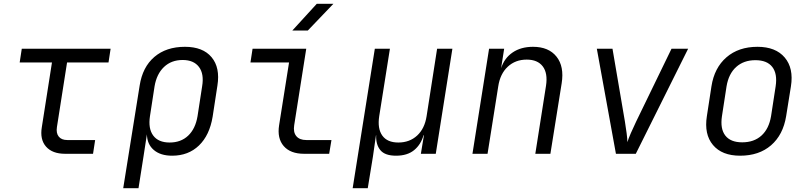

<svg xmlns="http://www.w3.org/2000/svg" viewBox="-20 -805 4240 1005"><path d="M321 0Q254 0 221 -37.5Q188 -75 199 -140L252 -478H83L94 -550H559L548 -478H331L278 -140Q273 -108 287.5 -90Q302 -72 332 -72H478L467 0Z M625 180 711 -357Q726 -454 788 -507Q850 -560 948 -560Q1042 -560 1087.5 -505.5Q1133 -451 1118 -357L1093 -194Q1077 -97 1021.5 -43.5Q966 10 881 10Q820 10 785 -20Q750 -50 749 -102L731 15L705 180ZM868 -59Q927 -59 965 -95Q1003 -131 1014 -197L1038 -353Q1049 -418 1021.5 -454.5Q994 -491 936 -491Q877 -491 838.5 -454.5Q800 -418 789 -353L765 -197Q755 -132 782 -95.5Q809 -59 868 -59Z M1572 0Q1500 0 1465 -40.5Q1430 -81 1441 -150L1493 -478H1291L1302 -550H1583L1520 -150Q1514 -113 1531 -92.5Q1548 -72 1583 -72H1715L1703 0ZM1510 -645 1638 -785H1725L1591 -645Z M1826 180 1942 -550H2021L1965 -197Q1955 -132 1981 -95.5Q2007 -59 2065 -59Q2124 -59 2163.5 -95.5Q2203 -132 2213 -197L2268 -550H2348L2261 0H2183L2199 -97H2197Q2183 -48 2147.5 -19Q2112 10 2053 10Q1995 10 1971 -19Q1947 -48 1949 -97H1948L1932 15L1905 180Z M2453 0 2540 -550H2619L2603 -448Q2620 -501 2663.5 -530.5Q2707 -560 2770 -560Q2852 -560 2893 -508.5Q2934 -457 2920 -369L2861 0H2782L2838 -356Q2848 -422 2821 -457.5Q2794 -493 2737 -493Q2678 -493 2638 -456Q2598 -419 2588 -353L2532 0Z M3204 0 3104 -550H3186L3251 -169Q3256 -138 3260 -108Q3264 -78 3264 -61Q3269 -78 3282 -108Q3295 -138 3310 -169L3495 -550H3582L3308 0Z M3854 10Q3759 10 3712 -46Q3665 -102 3680 -197L3704 -353Q3719 -450 3782.5 -505Q3846 -560 3945 -560Q4040 -560 4087.5 -504Q4135 -448 4120 -353L4095 -197Q4079 -99 4016 -44.5Q3953 10 3854 10ZM3865 -60Q3927 -60 3966 -95.5Q4005 -131 4016 -197L4040 -353Q4050 -419 4022.5 -454.5Q3995 -490 3934 -490Q3873 -490 3833.5 -454.5Q3794 -419 3783 -353L3759 -197Q3749 -131 3776.5 -95.5Q3804 -60 3865 -60Z"/></svg>

Font: JetBrains Mono NL Light
Style: Italic
Weight: 300
Italic angle: -9°
Designer: Philipp Nurullin, Konstantin Bulenkov
Foundry: JetBrains
Version: Version 2.304; ttfautohint (v1.8.4.7-5d5b)